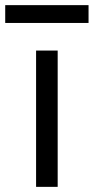

<svg xmlns="http://www.w3.org/2000/svg" viewBox="-73 -727 364 747"><path d="M67.4 -530.3H151.4V0H67.4ZM271.5 -637.7H-52.7V-707H271.5Z"/></svg>

Font: Pretendard Std
Style: Regular
Weight: 400
Designer: Base glyphs from Inter by Rasmus Andersson; Hangeul glyphs from Noto Sans CJK(Source Han Sans) by Jang Soo-young and Kan
Foundry: Kil Hyung-jin
Version: Version 1.309